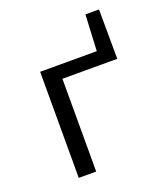

<svg xmlns="http://www.w3.org/2000/svg" viewBox="-109 -630 602 704"><g transform="rotate(-20 192.0 -277.5)"><path d="M78 -414H299L306 -555H359L360 -362H146V0H78Z"/></g></svg>

Font: QiushuiShotai Bright
Style: Regular
Weight: 400
Designer: Christian Thalmann (Catharsis Fonts)
Version: Version 1.250;